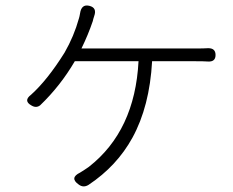

<svg xmlns="http://www.w3.org/2000/svg" viewBox="-20 -613 840 693"><path d="M264 53Q230 29 269 10Q287 -1 301 -11Q467 -141 480 -392H250Q198 -303 125 -233Q111 -222 94 -232Q63 -249 92 -271Q151 -324 213 -423Q247 -482 265 -547Q267 -553 269 -565Q274 -599 302.5 -592Q331 -585 320 -555Q316 -543 315 -537Q298 -487 274 -438H480H687Q715 -438 730 -439Q758 -440 758 -414.5Q758 -389 730 -391Q715 -392 687 -392H529Q520 -229 458 -116Q402 -14 300 54Q281 66 264 53Z"/></svg>

Font: GenSenRounded TW L
Style: Regular
Weight: 300
Version: Version 1.501;PS 1;hotconv 16.6.51;makeotf.lib2.5.65220